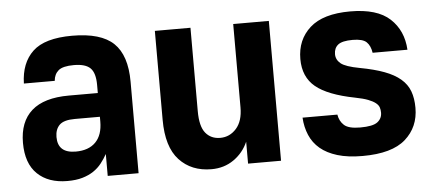

<svg xmlns="http://www.w3.org/2000/svg" viewBox="-43 -627 1640 725"><g transform="rotate(-5 777.5 -265.0)"><path d="M186 6Q114 6 72.5 -34Q31 -74 31 -152Q31 -232 78 -273.5Q125 -315 219 -315H329V-346Q329 -391 310.5 -409.5Q292 -428 248 -428Q206 -428 189.5 -414Q173 -400 171 -375H54Q56 -453 101.5 -496Q147 -539 251 -539Q360 -539 408 -493Q456 -447 456 -347V0H339V-83Q329 -65 316 -48.5Q303 -32 285 -20Q267 -8 243 -1Q219 6 186 6ZM227 -102Q276 -102 302.5 -129Q329 -156 329 -207V-225H234Q192 -225 175.5 -208.5Q159 -192 159 -163Q159 -102 227 -102Z M732 9Q656 9 610 -40.5Q564 -90 564 -193V-530H699V-214Q699 -156 719.5 -131Q740 -106 775 -106Q811 -106 836 -134Q861 -162 861 -214V-530H996V0H871V-83Q853 -42 816.5 -16.5Q780 9 732 9Z M1305 9Q1249 9 1209.5 -3Q1170 -15 1144.5 -36.5Q1119 -58 1106 -88.5Q1093 -119 1091 -155H1223Q1227 -130 1244 -114.5Q1261 -99 1305 -99Q1353 -99 1370.5 -112.5Q1388 -126 1388 -148Q1388 -159 1385 -168Q1382 -177 1372 -185Q1362 -193 1344 -200Q1326 -207 1295 -213Q1193 -233 1147.5 -270.5Q1102 -308 1102 -376Q1102 -449 1152 -494Q1202 -539 1305 -539Q1407 -539 1455.5 -494Q1504 -449 1508 -376H1376Q1372 -403 1357.5 -417Q1343 -431 1305 -431Q1265 -431 1249.5 -418.5Q1234 -406 1234 -383Q1234 -362 1251.5 -347.5Q1269 -333 1323 -323Q1377 -313 1414.5 -299Q1452 -285 1475.5 -265Q1499 -245 1509 -218Q1519 -191 1519 -155Q1519 -82 1467.5 -36.5Q1416 9 1305 9Z"/></g></svg>

Font: Golos UI
Style: Bold
Weight: 700
Designer: A.Korolkova, Vitaly Kuzmin
Foundry: ParaType Ltd
Version: Version 2.000